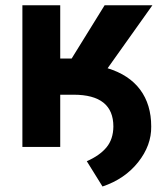

<svg xmlns="http://www.w3.org/2000/svg" viewBox="-20 -548 611 716"><path d="M381.3 -293.5Q461.4 -269 502.7 -213.6Q543.9 -158.2 543.9 -76.2Q544.9 -5.9 495.1 56.9Q445.3 119.6 362.3 147.5L303.7 53.2Q351.6 32.2 377 1.7Q402.3 -28.8 402.8 -76.2Q402.8 -194.8 254.4 -194.8H204.6V0H63.5V-528.3H204.6V-329.6H247.1L370.1 -528.3H548.3Z"/></svg>

Font: RobotoInd
Style: Bold
Weight: 700
Designer: Google
Version: Version 2.001150; 2014